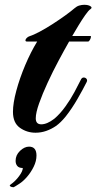

<svg xmlns="http://www.w3.org/2000/svg" viewBox="-20 -545 402 800"><path d="M128 8Q92 8 63 -12.5Q34 -33 34 -79Q34 -115 48 -167Q62 -219 85 -273.5Q108 -328 135 -372H92Q86 -372 86 -377Q86 -381 91 -386.5Q96 -392 103 -394Q119 -399 144.5 -412.5Q170 -426 198 -444Q226 -462 251 -480Q276 -498 291 -511Q300 -519 310.5 -522Q321 -525 331 -525Q348 -525 357 -519Q366 -513 357 -507Q349 -502 335 -482Q321 -462 306.5 -438Q292 -414 281 -395H357Q359 -395 359 -392Q359 -387 355 -379.5Q351 -372 347 -372H268Q248 -337 224 -292Q200 -247 178.5 -200.5Q157 -154 143 -114.5Q129 -75 129 -52Q129 -27 152 -27Q176 -27 206 -50Q231 -71 253 -102Q274 -131 290.5 -162Q307 -193 318 -215Q322 -222 329 -222Q336 -222 340.5 -216.5Q345 -211 341 -203Q326 -173 303 -133Q280 -93 254 -60Q233 -34 213 -20Q194 -7 172.5 0.5Q151 8 128 8ZM35 235Q28 235 23 231.5Q18 228 24 224Q44 210 59.5 189Q75 168 75 155Q59 155 52 146.5Q45 138 45 125Q45 101 63.5 83.5Q82 66 101 66Q132 66 132 103Q132 126 120.5 149.5Q109 173 92.5 192Q76 211 60 221Q51 227 45 230.5Q39 234 37 235Z"/></svg>

Font: Praise
Style: Regular
Weight: 400
Designer: Robert E. Leuschke
Foundry: Robert E. Leuschke
Version: Version 1.100; ttfautohint (v1.8.3)